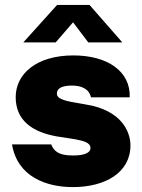

<svg xmlns="http://www.w3.org/2000/svg" viewBox="-20 -753 581 783"><path d="M340 -580H479L345 -733H213L75 -580H207L278 -662ZM277 10C409 10 512 -49 512 -160C512 -203 489 -290 356 -322L290 -334C234 -343 212 -353 212 -371C212 -396 238 -404 274 -404C310 -404 343 -392 351 -356H509C513 -461 420 -527 279 -527C128 -527 43 -451 44 -355C45 -262 111 -215 210 -197L287 -185C323 -178 349 -171 349 -149C349 -132 328 -119 280 -119C243 -119 204 -123 189 -164H29C51 -32 169 10 277 10Z"/></svg>

Font: United Sans Black
Style: Regular
Weight: 900
Designer: Pablo Impallari, Rodrigo Fuenzalida (Modified by Dan O. Williams)
Version: Version 1.000;PS 001.000;hotconv 1.0.88;makeotf.lib2.5.64775